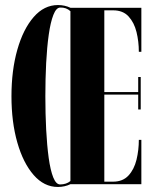

<svg xmlns="http://www.w3.org/2000/svg" viewBox="-20 -731 606 762"><path d="M209.5 11Q155 11 113.5 -36.5Q72 -84 48.8 -165.2Q25.5 -246.5 25.5 -349Q25.5 -452 48.8 -533.8Q72 -615.5 113.5 -663.2Q155 -711 210 -711Q237 -711 260 -700H541V-525.5H531Q531 -566 521.8 -603.8Q512.5 -641.5 490.2 -665.8Q468 -690 429 -690H394V-365.5H528.5V-425.5H538.5V-296.5H528.5V-355.5H394V-10H428.5Q467.5 -10 490 -34.5Q512.5 -59 521.8 -97.2Q531 -135.5 531 -176H541V0H259.5Q237 11 209.5 11ZM160 -349Q160 -280 163.2 -217Q166.5 -154 173.2 -104.8Q180 -55.5 191.2 -27.2Q202.5 1 218.5 1Q243 1 259.5 -12.5V-686.5Q243 -702 218.5 -701Q203 -700.5 191.8 -671.8Q180.5 -643 173.5 -593.5Q166.5 -544 163.2 -481Q160 -418 160 -349Z"/></svg>

Font: Imbue 100pt ExtraBold
Style: Regular
Weight: 800
Designer: Tyler Finck
Foundry: Etcetera Type Company
Version: Version 1.102; ttfautohint (v1.8.3)